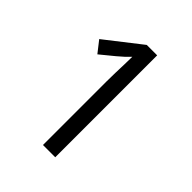

<svg xmlns="http://www.w3.org/2000/svg" viewBox="-200 -833 951 951"><g transform="rotate(45 275.5 -357.0)"><path d="M261 0V-446Q261 -474 262 -506.5Q263 -539 264 -569.5Q265 -600 265 -622Q249 -605 237.5 -594.5Q226 -584 206 -567L134 -508L87 -568L274 -714H347V0Z"/></g></svg>

Font: hexbangla15
Style: Regular
Weight: 400
Designer: Jelle Bosma - Monotype Design Team
Foundry: Monotype Imaging Inc.
Version: Version 2.006